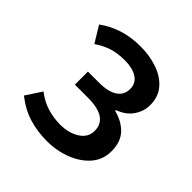

<svg xmlns="http://www.w3.org/2000/svg" viewBox="-156 -691 833 833"><g transform="rotate(45 260.0 -275.0)"><path d="M248 14.2Q190.9 14.2 139.6 -1Q88.4 -16.1 38.1 -55.2L85.9 -127.9Q122.1 -99.6 160.9 -88.4Q199.7 -77.1 237.8 -77.1Q290.5 -77.1 327.1 -100.3Q363.8 -123.5 363.8 -164.1Q363.8 -245.1 241.2 -245.1H161.1V-325.2H229Q286.1 -325.2 315.2 -345.2Q344.2 -365.2 344.2 -400.9Q344.2 -437 315.4 -455.1Q286.6 -473.1 240.2 -473.1Q195.8 -473.1 162.4 -462.4Q128.9 -451.7 96.2 -429.2L50.8 -503.9Q91.3 -533.2 139.4 -548.6Q187.5 -564 246.1 -564Q301.3 -564 349.1 -547.6Q397 -531.2 426 -497.8Q455.1 -464.4 455.1 -413.1Q455.1 -374.5 432.1 -341.6Q409.2 -308.6 365.2 -293V-288.1Q414.6 -275.9 446.3 -243.7Q478 -211.4 478 -152.8Q478 -101.1 445.6 -63.7Q413.1 -26.4 360.6 -6.1Q308.1 14.2 248 14.2Z"/></g></svg>

Font: Source Han Sans CN Medium
Style: Regular
Weight: 500
Designer: Ryoko NISHIZUKA  (kana, bopomofo & ideographs); Paul D. Hunt (Latin, Greek & Cyrillic); Sandoll Communications , Soo-you
Foundry: Adobe
Version: Version 2.004;hotconv 1.0.118;makeotfexe 2.5.65603